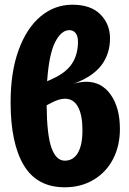

<svg xmlns="http://www.w3.org/2000/svg" viewBox="-20 -778 549 815"><path d="M489 -230Q489 -159 460 -103Q431 -47 377.5 -15Q324 17 255 17Q137 17 81 -76.5Q25 -170 25 -344Q25 -472 59 -565.5Q93 -659 152.5 -708.5Q212 -758 287 -758Q366 -758 406.5 -716.5Q447 -675 447 -616Q447 -549 410 -500.5Q373 -452 291 -422Q321 -431 346 -431Q411 -431 450 -376Q489 -321 489 -230ZM180 -433 204 -444Q261 -470 286 -508.5Q311 -547 311 -601Q311 -625 301 -637.5Q291 -650 274 -650Q240 -650 214 -599Q188 -548 180 -433ZM330 -225Q330 -290 311 -324.5Q292 -359 256 -359Q231 -359 199 -342L178 -331Q179 -205 198.5 -150.5Q218 -96 255 -96Q291 -96 310.5 -129Q330 -162 330 -225Z"/></svg>

Font: Fira Sans Condensed
Style: Bold
Weight: 700
Width: 3
Designer: bBox Type GmbH & Carrois Corporate GbR & Edenspiekermann AG
Foundry: bBox Type GmbH & Carrois Corporate GbR & Edenspiekermann AG
Version: Version 4.301